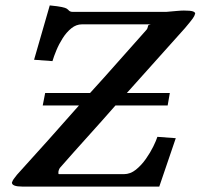

<svg xmlns="http://www.w3.org/2000/svg" viewBox="-20 -690 742 710"><path d="M198 -46H438Q462 -46 482.5 -62.5Q503 -79 519.5 -102.5Q536 -126 547 -148.5Q558 -171 562 -184L630 -179L569 0H63Q24 0 24 -15Q24 -16 24.5 -16Q25 -16 25 -17Q27 -25 43 -44Q102 -109 158 -171.5Q214 -234 272 -300H138L147 -346H313Q366 -404 417.5 -462.5Q469 -521 521 -579Q524 -582 525.5 -586.5Q527 -591 528 -596Q531 -599 538 -600H283Q262 -600 244 -585.5Q226 -571 212 -549Q198 -527 188.5 -504Q179 -481 174 -464L106 -469L164 -670Q195 -667 208.5 -664Q222 -661 226 -658.5Q230 -656 232 -654Q235 -650 239 -648Q243 -646 250 -646H594Q617 -648 633.5 -649.5Q650 -651 660 -651Q684 -651 693 -648Q702 -645 702 -639Q702 -639 701.5 -639.5Q701 -640 701 -638Q700 -632 693 -622Q686 -612 664 -586L449 -346H608L600 -300H407Q357 -243 305.5 -186Q254 -129 204 -72Q198 -66 196 -55Q195 -46 198 -46Z"/></svg>

Font: Libertinus Serif SemiBold
Style: Italic
Weight: 600
Italic angle: -11.5°
Designer: Philipp H. Poll, Khaled Hosny
Foundry: Caleb Maclennan
Version: Version 7.051;RELEASE